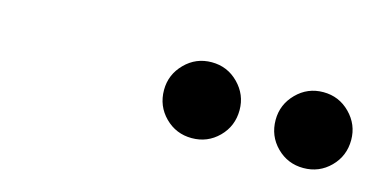

<svg xmlns="http://www.w3.org/2000/svg" viewBox="-32 -1072 634 324"><g transform="rotate(15 285.0 -910.0)"><path d="M504.5 -843Q477 -843 457.8 -862.2Q438.5 -881.5 438.5 -909.5Q438.5 -936.5 457.8 -956Q477 -975.5 504.5 -975.5Q532 -975.5 551.2 -956Q570.5 -936.5 570.5 -909.5Q570.5 -881.5 551.2 -862.2Q532 -843 504.5 -843ZM309.5 -843Q282 -843 262.8 -862.2Q243.5 -881.5 243.5 -909.5Q243.5 -936.5 262.8 -956Q282 -975.5 309.5 -975.5Q337 -975.5 356.2 -956Q375.5 -936.5 375.5 -909.5Q375.5 -881.5 356.2 -862.2Q337 -843 309.5 -843Z"/></g></svg>

Font: Bodoni Moda
Style: Bold Italic
Weight: 700
Italic angle: -13°
Version: Version 2.004